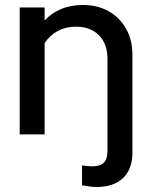

<svg xmlns="http://www.w3.org/2000/svg" viewBox="-20 -539 607 770"><path d="M366 211Q352 211 336.5 208.5Q321 206 309 204V124Q327 128 351 128Q382 128 396.5 113.5Q411 99 411 66V-303Q411 -363 377 -397.5Q343 -432 284 -432Q244 -432 212 -415Q180 -398 159 -366V0H59V-509H159V-457Q218 -519 312 -519Q371 -519 415.5 -494Q460 -469 485.5 -424Q511 -379 511 -320V74Q511 139 473.5 175Q436 211 366 211Z"/></svg>

Font: Red Hat Display Medium
Style: Regular
Weight: 500
Designer: Pentagram, MCKL
Foundry: Pentagram, MCKL
Version: Version 1.023